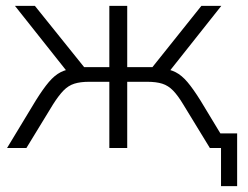

<svg xmlns="http://www.w3.org/2000/svg" viewBox="-20 -505 847 655"><path d="M734 130V0H698V-50H789V130ZM4 0 102 -162Q127 -202 146.5 -225Q166 -248 186.5 -258.5Q207 -269 235 -272L215 -253L31 -485H99L267 -276H353V-485H414V-276H500L667 -485H735L551 -253L531 -272Q559 -269 579.5 -258.5Q600 -248 619.5 -225Q639 -202 664 -162L762 0H696L605 -149Q587 -179 570.5 -196Q554 -213 533.5 -219.5Q513 -226 482 -226H414V0H353V-226H284Q254 -226 233.5 -219.5Q213 -213 196.5 -196Q180 -179 161 -149L70 0Z"/></svg>

Font: Nunito Sans 12pt Light
Style: Regular
Weight: 300
Designer: Vernon Adams
Foundry: Vernon Adams
Version: Version 3.101;gftools[0.9.27]